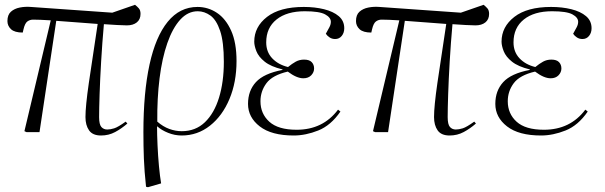

<svg xmlns="http://www.w3.org/2000/svg" viewBox="-20 -552 2529 802"><path d="M402 14Q367 14 352 -7.5Q337 -29 337 -63Q337 -108 351 -205Q365 -302 388 -452Q345 -455 302 -458.5Q259 -462 215 -465L145 0H91L82 -4L192 -467Q144 -470 118 -470Q105 -470 94.5 -462.5Q84 -455 78 -429L75 -416Q41 -416 26 -430Q11 -444 11 -464Q11 -490 25.5 -503Q40 -516 62.5 -520.5Q85 -525 109 -523L449 -499L544 -532Q553 -525 560 -517Q567 -509 567 -494Q567 -471 551.5 -458.5Q536 -446 510 -446Q494 -446 469.5 -447.5Q445 -449 414 -451Q407 -373 402.5 -296Q398 -219 396 -157.5Q394 -96 394 -63Q394 -32 403.5 -21.5Q413 -11 428 -11Q441 -11 457 -16Q473 -21 505 -44L512 -36Q488 -15 461 -0.5Q434 14 402 14Z M598 230 590 228Q583 163 581 110.5Q579 58 579 0Q579 -165 604.5 -282Q630 -399 680.5 -461Q731 -523 805 -523Q849 -523 886 -498.5Q923 -474 945.5 -424Q968 -374 968 -297Q968 -209 938.5 -138.5Q909 -68 857 -27Q805 14 739 14Q710 14 682.5 3Q655 -8 637 -24H636Q636 9 638 54Q640 99 644 142Q648 185 653 214ZM739 -4Q797 -4 836 -41.5Q875 -79 895 -144.5Q915 -210 915 -294Q915 -377 899.5 -423Q884 -469 859 -487Q834 -505 806 -505Q765 -505 733 -470Q701 -435 679 -372Q657 -309 646.5 -225Q636 -141 637 -44Q661 -23 687 -13.5Q713 -4 739 -4Z M1207 14Q1114 14 1065 -24Q1016 -62 1016 -118Q1016 -173 1049 -209Q1082 -245 1160 -260V-262Q1111 -274 1085.5 -294.5Q1060 -315 1051 -338Q1042 -361 1042 -378Q1042 -440 1095.5 -481.5Q1149 -523 1249 -523Q1295 -523 1333.5 -513.5Q1372 -504 1395 -484.5Q1418 -465 1418 -434Q1418 -415 1407.5 -402Q1397 -389 1380 -389Q1367 -389 1357 -395.5Q1347 -402 1341 -411Q1350 -427 1356 -438.5Q1362 -450 1362 -461Q1362 -479 1338 -492Q1314 -505 1253 -505Q1178 -505 1135 -470.5Q1092 -436 1092 -375Q1092 -335 1117 -308.5Q1142 -282 1183 -272Q1200 -286 1215.5 -294.5Q1231 -303 1250 -303Q1272 -303 1282 -292.5Q1292 -282 1292 -266Q1292 -250 1280 -237.5Q1268 -225 1247 -225Q1219 -225 1182 -253Q1118 -238 1093 -204.5Q1068 -171 1068 -129Q1068 -77 1105 -43.5Q1142 -10 1219 -10Q1329 -10 1392 -94L1402 -86Q1362 -28 1309.5 -7Q1257 14 1207 14Z M1858 14Q1823 14 1808 -7.5Q1793 -29 1793 -63Q1793 -108 1807 -205Q1821 -302 1844 -452Q1801 -455 1758 -458.5Q1715 -462 1671 -465L1601 0H1547L1538 -4L1648 -467Q1600 -470 1574 -470Q1561 -470 1550.5 -462.5Q1540 -455 1534 -429L1531 -416Q1497 -416 1482 -430Q1467 -444 1467 -464Q1467 -490 1481.5 -503Q1496 -516 1518.5 -520.5Q1541 -525 1565 -523L1905 -499L2000 -532Q2009 -525 2016 -517Q2023 -509 2023 -494Q2023 -471 2007.5 -458.5Q1992 -446 1966 -446Q1950 -446 1925.5 -447.5Q1901 -449 1870 -451Q1863 -373 1858.5 -296Q1854 -219 1852 -157.5Q1850 -96 1850 -63Q1850 -32 1859.5 -21.5Q1869 -11 1884 -11Q1897 -11 1913 -16Q1929 -21 1961 -44L1968 -36Q1944 -15 1917 -0.5Q1890 14 1858 14Z M2240 14Q2147 14 2098 -24Q2049 -62 2049 -118Q2049 -173 2082 -209Q2115 -245 2193 -260V-262Q2144 -274 2118.5 -294.5Q2093 -315 2084 -338Q2075 -361 2075 -378Q2075 -440 2128.5 -481.5Q2182 -523 2282 -523Q2328 -523 2366.5 -513.5Q2405 -504 2428 -484.5Q2451 -465 2451 -434Q2451 -415 2440.5 -402Q2430 -389 2413 -389Q2400 -389 2390 -395.5Q2380 -402 2374 -411Q2383 -427 2389 -438.5Q2395 -450 2395 -461Q2395 -479 2371 -492Q2347 -505 2286 -505Q2211 -505 2168 -470.5Q2125 -436 2125 -375Q2125 -335 2150 -308.5Q2175 -282 2216 -272Q2233 -286 2248.5 -294.5Q2264 -303 2283 -303Q2305 -303 2315 -292.5Q2325 -282 2325 -266Q2325 -250 2313 -237.5Q2301 -225 2280 -225Q2252 -225 2215 -253Q2151 -238 2126 -204.5Q2101 -171 2101 -129Q2101 -77 2138 -43.5Q2175 -10 2252 -10Q2362 -10 2425 -94L2435 -86Q2395 -28 2342.5 -7Q2290 14 2240 14Z"/></svg>

Font: Literata 72pt ExtraLight
Style: Italic
Weight: 200
Italic angle: -2°
Designer: Latin by Veronika Burian and Jose Scaglione. Greek by Irene Vlachou. Cyrillic by Vera Evstafieva
Foundry: TypeTogether
Version: Version 3.002